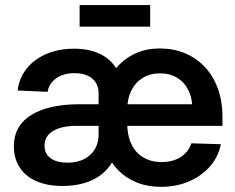

<svg xmlns="http://www.w3.org/2000/svg" viewBox="-20 -724 927 756"><path d="M226.1 8.3Q167 8.3 124 -10.3Q81.1 -28.8 57.9 -64Q34.7 -99.1 34.7 -147.9Q34.7 -190.4 53.2 -221.7Q71.8 -252.9 106.2 -273.2Q140.6 -293.5 187.5 -303.5Q234.4 -313.5 291 -313.5H788.6L737.3 -289.6Q738.3 -334 722.9 -366.5Q707.5 -398.9 678.7 -417Q649.9 -435.1 609.9 -435.1Q570.3 -435.1 541.5 -417Q512.7 -398.9 496.8 -366.9Q481 -335 481 -292V-237.3Q481 -190.9 497.1 -157Q513.2 -123 543.7 -104.5Q574.2 -85.9 616.2 -85.9Q646.5 -85.9 670.2 -95Q693.8 -104 710 -120.6Q726.1 -137.2 733.4 -159.7L849.6 -156.2Q839.8 -106.4 806.9 -68.8Q773.9 -31.2 724.4 -9.8Q674.8 11.7 613.8 11.7Q561.5 11.7 518.8 -5.4Q476.1 -22.5 445.6 -53.5Q415 -84.5 399.4 -125.5L401.4 -399.9Q420.9 -440.9 450.9 -470.7Q481 -500.5 520.3 -516.8Q559.6 -533.2 608.4 -533.2Q663.1 -533.2 708.3 -514.4Q753.4 -495.6 786.6 -460.2Q819.8 -424.8 837.9 -375Q856 -325.2 856 -263.2V-228.5H280.3Q241.2 -228.5 213.1 -219.2Q185.1 -210 170.2 -192.9Q155.3 -175.8 155.3 -151.4Q155.3 -117.7 179.7 -100.6Q204.1 -83.5 244.6 -83.5Q284.7 -83.5 312.3 -98.1Q339.8 -112.8 354 -137.5Q368.2 -162.1 368.2 -191.9V-358.4Q368.2 -381.8 356.9 -399.2Q345.7 -416.5 324.7 -426.3Q303.7 -436 273.4 -436Q243.2 -436 220.5 -426.3Q197.8 -416.5 184.1 -399.9Q170.4 -383.3 167.5 -362.3L49.3 -367.7Q55.2 -415.5 83.7 -452.4Q112.3 -489.3 160.6 -510.7Q209 -532.2 272.5 -532.2Q330.6 -532.2 372.6 -512.2Q414.6 -492.2 437.7 -454.8Q460.9 -417.5 463.4 -364.7L455.1 -117.7H436.5Q424.8 -84 403.8 -60.1Q382.8 -36.1 355.2 -21Q327.6 -5.9 294.7 1.2Q261.7 8.3 226.1 8.3ZM571.3 -704.1V-619.1H293.5V-704.1Z"/></svg>

Font: Inter 28pt SemiBold
Style: Regular
Weight: 600
Designer: Rasmus Andersson
Foundry: rsms
Version: Version 4.001;git-66647c0bb